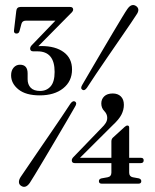

<svg xmlns="http://www.w3.org/2000/svg" viewBox="-20 -728 616 761"><path d="M421.5 -167.5Q421.5 -177 427.5 -182.5L473.5 -224.5Q480 -230.5 485 -230.5Q492 -230.5 492 -222V-102.5H538.5Q549.5 -102.5 549.5 -92.5Q549.5 -81.5 537.5 -81.5H492V-44Q492 -28.5 506 -25.5L530.5 -21Q540 -18 540 -10Q540 0 528.5 0H383.5Q372 0 372 -10Q372 -18.5 382 -21L407 -25.5Q421.5 -28.5 421.5 -44V-81.5H276.5Q264.5 -81.5 264.5 -92.5Q264.5 -99.5 272.5 -107L383 -221.5Q393.5 -231.5 399.2 -240.8Q405 -250 405 -261Q405 -276 393.2 -288Q381.5 -300 381.5 -318Q381.5 -335 393.2 -346.2Q405 -357.5 427 -357.5Q447 -357.5 459 -345.8Q471 -334 471 -312.5Q471 -293 461.5 -274Q452 -255 426 -231L297 -102.5H421.5ZM324.5 -380Q315 -366.5 306 -372.5Q297.5 -378 306.5 -392.5Q319 -414 339 -448.2Q359 -482.5 382 -521.5Q405 -560.5 426.5 -596.8Q448 -633 463.8 -659Q479.5 -685 485 -692.5Q501.5 -716 519.5 -704Q537 -691.5 520 -668.5Q515.5 -661 498.5 -636Q481.5 -611 457.5 -576.2Q433.5 -541.5 408 -504.2Q382.5 -467 360.2 -434Q338 -401 324.5 -380ZM259 -317Q269 -331 278 -325Q286.5 -319 277 -304.5Q265 -283.5 245 -249.2Q225 -215 201.8 -175.8Q178.5 -136.5 156.8 -99.8Q135 -63 119 -36.8Q103 -10.5 98 -3Q81.5 20.5 63.5 8.5Q55 3 55 -6.8Q55 -16.5 62.5 -27.5Q67.5 -35 84.8 -60.2Q102 -85.5 126 -120.8Q150 -156 175.8 -193.5Q201.5 -231 223.8 -264Q246 -297 259 -317ZM265.5 -452.5Q265.5 -406 230.5 -378Q195.5 -350 137.5 -350Q82.5 -350 53.2 -373.5Q24 -397 24 -429.5Q24 -448.5 34 -460Q44 -471.5 59 -471.5Q89.5 -471.5 89.5 -437V-414Q89.5 -393 101.8 -380.2Q114 -367.5 139 -367.5Q164.5 -367.5 180.5 -385.5Q196.5 -403.5 196.5 -443Q196.5 -524.5 128.5 -524.5H112Q99.5 -524.5 99.5 -535.5Q99.5 -543 108 -551L199.5 -646H82Q68.5 -646 65 -633.5L57.5 -605.5Q55 -595 45.5 -595Q34 -595 35.5 -608L44.5 -684.5Q46 -700.5 62 -700.5H257.5Q270 -700.5 270 -689.5Q270 -683 258 -672.5L132 -545Q138.5 -545.5 144 -545.5Q200 -545.5 232.8 -521.2Q265.5 -497 265.5 -452.5Z"/></svg>

Font: Fraunces 144pt Soft
Style: Regular
Weight: 400
Version: Version 1.000;[0bf87f6ff]